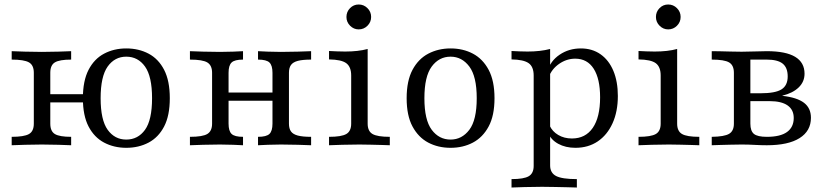

<svg xmlns="http://www.w3.org/2000/svg" viewBox="-20 -640 3629 846"><path d="M536.3 11.3Q482.3 11.3 438.7 -11.7Q395.2 -34.7 370.2 -82.7Q345.2 -130.6 345.2 -207.3Q345.2 -283.9 370.2 -332.3Q395.2 -380.6 438.7 -403.6Q482.3 -426.6 536.3 -426.6Q591.1 -426.6 634.7 -403.6Q678.2 -380.6 703.2 -332.3Q728.2 -283.9 728.2 -207.3Q728.2 -130.6 703.2 -82.7Q678.2 -34.7 634.7 -11.7Q591.1 11.3 536.3 11.3ZM31.5 0V-37.1Q85.5 -37.1 107.3 -49.2Q129 -61.3 129 -95.2V-319.4Q129 -353.2 107.3 -365.3Q85.5 -377.4 31.5 -377.4V-414.5Q50.8 -413.7 89.5 -412.5Q128.2 -411.3 164.5 -411.3Q200.8 -411.3 237.9 -412.5Q275 -413.7 293.5 -414.5V-377.4Q242.7 -377.4 222.2 -365.3Q201.6 -353.2 201.6 -319.4V-95.2Q201.6 -61.3 222.2 -49.2Q242.7 -37.1 293.5 -37.1V0Q275 -0.8 237.9 -2Q200.8 -3.2 164.5 -3.2Q128.2 -3.2 89.5 -2Q50.8 -0.8 31.5 0ZM167.7 -188.7V-225H383.1V-188.7ZM536.3 -25Q587.9 -25 619 -68.1Q650 -111.3 650 -207.3Q650 -303.2 619 -346.8Q587.9 -390.3 536.3 -390.3Q485.5 -390.3 454.4 -346.8Q423.4 -303.2 423.4 -207.3Q423.4 -111.3 454.4 -68.1Q485.5 -25 536.3 -25Z M1116.9 0V-37.1Q1154 -37.1 1167.3 -50Q1180.6 -62.9 1180.6 -95.2V-319.4Q1180.6 -351.6 1167.3 -364.5Q1154 -377.4 1116.9 -377.4V-414.5Q1131.5 -413.7 1160.1 -412.5Q1188.7 -411.3 1217.7 -411.3Q1254.8 -411.3 1293.1 -412.5Q1331.5 -413.7 1350.8 -414.5V-377.4Q1313.7 -377.4 1292.3 -371.8Q1271 -366.1 1262.1 -353.6Q1253.2 -341.1 1253.2 -319.4V-95.2Q1253.2 -73.4 1262.1 -60.9Q1271 -48.4 1292.3 -42.7Q1313.7 -37.1 1350.8 -37.1V0Q1331.5 -0.8 1293.1 -2Q1254.8 -3.2 1217.7 -3.2Q1188.7 -3.2 1160.1 -2Q1131.5 -0.8 1116.9 0ZM816.9 0V-37.1Q873.4 -37.1 894 -50Q914.5 -62.9 914.5 -95.2V-319.4Q914.5 -351.6 894 -364.5Q873.4 -377.4 816.9 -377.4V-414.5Q836.3 -413.7 875 -412.5Q913.7 -411.3 949.2 -411.3Q979 -411.3 1007.7 -412.5Q1036.3 -413.7 1050.8 -414.5V-377.4Q1013.7 -377.4 1000.4 -364.5Q987.1 -351.6 987.1 -319.4V-95.2Q987.1 -62.9 1000.4 -50Q1013.7 -37.1 1050.8 -37.1V0Q1036.3 -0.8 1007.7 -2Q979 -3.2 949.2 -3.2Q913.7 -3.2 875 -2Q836.3 -0.8 816.9 0ZM960.5 -196V-232.3H1207.3V-196Z M1429.8 0V-37.1Q1484.7 -37.1 1506 -49.6Q1527.4 -62.1 1527.4 -95.2V-307.3Q1527.4 -345.2 1506 -361.3Q1484.7 -377.4 1429.8 -378.2V-415.3Q1446.8 -414.5 1464.5 -413.7Q1482.3 -412.9 1500.8 -412.9Q1529 -412.9 1554 -415.7Q1579 -418.5 1600 -424.2V-95.2Q1600 -62.1 1621.4 -49.6Q1642.7 -37.1 1697.6 -37.1V0Q1684.7 -0.8 1662.5 -1.2Q1640.3 -1.6 1614.5 -2.4Q1588.7 -3.2 1563.7 -3.2Q1525.8 -3.2 1487.5 -2Q1449.2 -0.8 1429.8 0ZM1560.5 -510.5Q1538.7 -510.5 1522.6 -526.6Q1506.5 -542.7 1506.5 -565.3Q1506.5 -587.9 1522.2 -604Q1537.9 -620.2 1560.5 -620.2Q1583.1 -620.2 1599.2 -604Q1615.3 -587.9 1615.3 -565.3Q1615.3 -542.7 1599.2 -526.6Q1583.1 -510.5 1560.5 -510.5Z M1965.3 11.3Q1910.5 11.3 1866.9 -11.7Q1823.4 -34.7 1797.6 -82.7Q1771.8 -130.6 1771.8 -207.3Q1771.8 -283.9 1797.6 -332.3Q1823.4 -380.6 1867.3 -403.6Q1911.3 -426.6 1965.3 -426.6Q2020.2 -426.6 2063.7 -403.6Q2107.3 -380.6 2133.1 -332.3Q2158.9 -283.9 2158.9 -207.3Q2158.9 -130.6 2133.1 -82.7Q2107.3 -34.7 2063.7 -11.7Q2020.2 11.3 1965.3 11.3ZM1965.3 -25Q2015.3 -25 2048 -68.1Q2080.6 -111.3 2080.6 -207.3Q2080.6 -303.2 2048 -346.8Q2015.3 -390.3 1965.3 -390.3Q1914.5 -390.3 1882.3 -346.8Q1850 -303.2 1850 -207.3Q1850 -111.3 1882.3 -68.1Q1914.5 -25 1965.3 -25Z M2233.9 186.3V149.2Q2288.7 149.2 2310.1 136.3Q2331.5 123.4 2331.5 91.1V-307.3Q2331.5 -346 2309.3 -361.7Q2287.1 -377.4 2233.9 -378.2V-415.3Q2250 -414.5 2267.7 -413.7Q2285.5 -412.9 2304.8 -412.9Q2360.5 -412.9 2404 -424.2V88.7Q2404 121.8 2430.2 135.5Q2456.5 149.2 2521.8 149.2V186.3Q2507.3 185.5 2481.9 185.1Q2456.5 184.7 2426.6 183.9Q2396.8 183.1 2368.5 183.1Q2328.2 183.1 2290.7 184.3Q2253.2 185.5 2233.9 186.3ZM2515.3 11.3Q2471.8 11.3 2439.5 -6.5Q2407.3 -24.2 2395.2 -54.8L2401.6 -87.1Q2413.7 -60.5 2439.9 -45.2Q2466.1 -29.8 2500 -29.8Q2559.7 -29.8 2591.9 -76.6Q2624.2 -123.4 2624.2 -211.3Q2624.2 -292.7 2596 -337.1Q2567.7 -381.5 2514.5 -381.5Q2476.6 -381.5 2443.5 -358.5Q2410.5 -335.5 2397.6 -299.2L2392.7 -326.6Q2404.8 -371 2445.6 -398.8Q2486.3 -426.6 2539.5 -426.6Q2589.5 -426.6 2626.2 -400.8Q2662.9 -375 2682.7 -327.8Q2702.4 -280.6 2702.4 -216.9Q2702.4 -148.4 2679 -96.8Q2655.6 -45.2 2613.7 -16.9Q2571.8 11.3 2515.3 11.3Z M2793.5 0V-37.1Q2848.4 -37.1 2869.8 -49.6Q2891.1 -62.1 2891.1 -95.2V-307.3Q2891.1 -345.2 2869.8 -361.3Q2848.4 -377.4 2793.5 -378.2V-415.3Q2810.5 -414.5 2828.2 -413.7Q2846 -412.9 2864.5 -412.9Q2892.7 -412.9 2917.7 -415.7Q2942.7 -418.5 2963.7 -424.2V-95.2Q2963.7 -62.1 2985.1 -49.6Q3006.5 -37.1 3061.3 -37.1V0Q3048.4 -0.8 3026.2 -1.2Q3004 -1.6 2978.2 -2.4Q2952.4 -3.2 2927.4 -3.2Q2889.5 -3.2 2851.2 -2Q2812.9 -0.8 2793.5 0ZM2924.2 -510.5Q2902.4 -510.5 2886.3 -526.6Q2870.2 -542.7 2870.2 -565.3Q2870.2 -587.9 2885.9 -604Q2901.6 -620.2 2924.2 -620.2Q2946.8 -620.2 2962.9 -604Q2979 -587.9 2979 -565.3Q2979 -542.7 2962.9 -526.6Q2946.8 -510.5 2924.2 -510.5Z M3116.1 0V-37.1Q3171.8 -37.9 3192.7 -50.4Q3213.7 -62.9 3213.7 -95.2V-319.4Q3213.7 -352.4 3192.7 -364.9Q3171.8 -377.4 3116.1 -377.4V-414.5Q3129 -414.5 3150.8 -414.1Q3172.6 -413.7 3198 -412.9Q3223.4 -412.1 3247.6 -412.1Q3278.2 -412.1 3306 -413.3Q3333.9 -414.5 3358.9 -414.5Q3442.7 -414.5 3483.9 -389.5Q3525 -364.5 3525 -315.3Q3525 -279.8 3499.2 -254.8Q3473.4 -229.8 3427.4 -218.5V-217.7Q3491.9 -210.5 3522.6 -187.1Q3553.2 -163.7 3553.2 -121Q3553.2 -62.9 3503.2 -31.5Q3453.2 0 3358.9 0Q3333.1 0 3305.2 -1.6Q3277.4 -3.2 3246.8 -3.2Q3223.4 -3.2 3198 -2.4Q3172.6 -1.6 3150.8 -1.2Q3129 -0.8 3116.1 0ZM3358.9 -37.1Q3418.5 -37.1 3448 -58.5Q3477.4 -79.8 3477.4 -120.2Q3477.4 -156.5 3450.4 -175.4Q3423.4 -194.4 3371 -194.4H3261.3V-229H3330.6Q3396.8 -229 3423.8 -246.4Q3450.8 -263.7 3450.8 -303.2Q3450.8 -341.9 3428.6 -359.7Q3406.5 -377.4 3358.1 -377.4H3279L3286.3 -383.1V-95.2Q3286.3 -62.9 3302 -50Q3317.7 -37.1 3358.9 -37.1Z"/></svg>

Font: Playfair 9pt Light
Style: Regular
Weight: 300
Designer: Claus Eggers Sørensen
Foundry: Claus Eggers Sørensen
Version: Version 2.001;gftools[0.9.30]